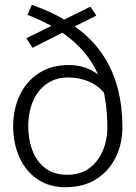

<svg xmlns="http://www.w3.org/2000/svg" viewBox="-20 -770 567 803"><path d="M492 -240Q492 -324 472.5 -400Q453 -476 409.5 -541.5Q366 -607 293 -659.5Q220 -712 113 -750L95 -708Q202 -666 267.5 -613.5Q333 -561 368.5 -500.5Q404 -440 416.5 -374Q429 -308 429 -239Q429 -183 409 -137.5Q389 -92 352 -65.5Q315 -39 261 -39Q207 -39 170.5 -66Q134 -93 116 -140Q98 -187 98 -246Q99 -303 118.5 -348Q138 -393 175.5 -419.5Q213 -446 266 -446Q298 -446 327.5 -437.5Q357 -429 381.5 -412.5Q406 -396 424 -371L456 -388Q433 -421 406 -445.5Q379 -470 345 -484Q311 -498 267 -498Q196 -498 144 -465Q92 -432 64 -374.5Q36 -317 35 -245Q35 -170 61.5 -111.5Q88 -53 138 -19.5Q188 14 258 13Q331 12 383 -21Q435 -54 463.5 -111Q492 -168 492 -240ZM116 -570 383 -705 358 -742 90 -610Z"/></svg>

Font: Catamaran Light
Style: Regular
Weight: 300
Designer: Pria Ravichandran
Version: Version 2.000